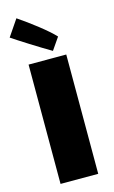

<svg xmlns="http://www.w3.org/2000/svg" viewBox="-123 -839 527 886"><g transform="rotate(-15 140.5 -395.5)"><path d="M216 -660C183 -696 108 -753 52 -791L-1 -713C28 -693 121 -634 176 -602ZM51 0H231V-570H51Z"/></g></svg>

Font: FilmFarsi Display
Style: Regular
Weight: 400
Designer: Borna Izadpanah
Foundry: Borna Izadpanah
Version: Version 1.000;PS 001.000;hotconv 1.0.88;makeotf.lib2.5.64775